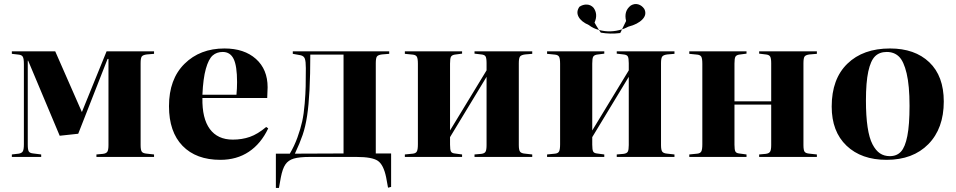

<svg xmlns="http://www.w3.org/2000/svg" viewBox="-20 -770 4688 942"><path d="M38.1 0V-12.2L71.8 -16.1Q86.9 -18.6 92 -27.6Q97.2 -36.6 97.2 -62V-456.1Q97.2 -481.9 92 -491.2Q86.9 -500.5 71.8 -502L38.1 -505.9V-518.1H251L381.8 -220.2L397 -257.8L502.9 -518.1H735.8V-505.9L700.2 -502.9Q681.2 -500.5 675.5 -492.7Q669.9 -484.9 669.9 -460V-58.1Q669.9 -33.7 675.8 -25.6Q681.6 -17.6 700.2 -16.1L735.8 -12.2V0H453.1V-12.2L484.9 -15.1Q501.5 -17.1 506.8 -25.9Q512.2 -34.7 512.2 -58.1V-481H507.8L363.8 -113.8L272.9 -104L118.2 -472.2H116.2V-60.1Q116.2 -35.2 121.3 -26.9Q126.5 -18.6 143.1 -17.1L182.1 -12.2V0Z M1061 14.2Q942.4 14.2 875.7 -54.4Q809.1 -123 809.1 -249Q809.1 -381.8 885.3 -457Q961.4 -532.2 1081.1 -532.2Q1178.2 -532.2 1235.6 -481Q1293 -429.7 1293 -341.8Q1293 -329.1 1291 -289.1H973.1Q971.2 -189 1009.5 -137Q1047.9 -85 1122.1 -85Q1167.5 -85 1205.8 -98.4Q1244.1 -111.8 1286.1 -147L1295.9 -140.1Q1260.3 -64.9 1200.9 -25.4Q1141.6 14.2 1061 14.2ZM973.1 -305.2H1140.1Q1143.1 -335.4 1143.1 -367.2Q1143.1 -446.8 1126.2 -481Q1109.4 -515.1 1072.8 -515.1Q1043 -515.1 1023.2 -497.6Q1003.4 -480 990 -432.6Q976.6 -385.3 973.1 -305.2Z M1883.8 150.9 1874.5 100.1Q1861.8 38.1 1833.7 19Q1805.7 0 1729.5 0H1499.5Q1447.8 0 1421.1 8.1Q1394.5 16.1 1380.4 36.6Q1366.2 57.1 1357.9 100.1L1348.6 151.9H1333.5V-16.1H1401.9Q1423.8 -52.7 1439.2 -95.2Q1454.6 -137.7 1462.6 -174.3Q1470.7 -210.9 1474.9 -261.5Q1479 -312 1479.7 -346.2Q1480.5 -380.4 1480.5 -436Q1480.5 -468.8 1475.6 -482.2Q1470.7 -495.6 1454.6 -499L1416.5 -505.9V-518.1H1889.6V-505.9L1853.5 -502.9Q1835 -500.5 1829.3 -492.7Q1823.7 -484.9 1823.7 -460V-17.1H1898.9V147ZM1426.8 -16.1 1665.5 -17.1V-502H1502.4Q1502.4 -304.2 1486.8 -202.1Q1478.5 -147.9 1464.8 -107.9Q1451.2 -67.9 1426.8 -16.1Z M1966.3 0V-12.2L2005.4 -16.1Q2020 -17.6 2025.1 -26.9Q2030.3 -36.1 2030.3 -62V-457Q2030.3 -482.9 2025.1 -491.7Q2020 -500.5 2005.4 -502L1966.3 -505.9V-518.1H2247.1V-506.8L2210.4 -502Q2196.8 -499.5 2192.4 -491.2Q2188 -482.9 2188 -458V-129.9L2367.2 -424.8V-460Q2367.2 -484.9 2362.3 -493.2Q2357.4 -501.5 2341.3 -502.9L2308.1 -506.8V-518.1H2591.3V-505.9L2556.2 -502.9Q2537.1 -500.5 2531.2 -492.4Q2525.4 -484.4 2525.4 -460V-58.1Q2525.4 -34.2 2531.5 -25.9Q2537.6 -17.6 2556.2 -16.1L2591.3 -12.2V0H2308.1V-12.2L2341.3 -15.1Q2357.4 -17.1 2362.3 -25.9Q2367.2 -34.7 2367.2 -58.1V-393.1L2188 -97.2V-60.1Q2188 -35.2 2192.4 -26.9Q2196.8 -18.6 2210.4 -17.1L2247.1 -12.2V0Z M2869.1 -647Q2831.1 -663.6 2818.4 -688Q2805.7 -712.4 2822.8 -736.8Q2840.3 -748.5 2859.6 -747.6Q2878.9 -746.6 2892.1 -731.9Q2915 -700.2 2897 -659.2Q2904.3 -645 2918.9 -623Q2974.1 -607.9 3031.7 -626Q3033.7 -629.4 3051.8 -667Q3039.6 -716.3 3075.2 -743.2Q3093.8 -753.9 3111.6 -748.5Q3129.4 -743.2 3141.1 -726.1Q3154.8 -698.7 3131.8 -674.8Q3108.9 -650.9 3063 -639.2Q3042 -628.4 3031.7 -626Q3026.9 -614.3 3022.9 -607.9Q2974.6 -601.6 2927.7 -609.9Q2923.3 -615.7 2918.9 -623Q2890.1 -630.4 2869.1 -647ZM2664.1 0V-12.2L2703.1 -16.1Q2717.8 -17.6 2722.9 -26.9Q2728 -36.1 2728 -62V-457Q2728 -482.9 2722.9 -491.7Q2717.8 -500.5 2703.1 -502L2664.1 -505.9V-518.1H2944.8V-506.8L2908.2 -502Q2894.5 -499.5 2890.1 -491.2Q2885.7 -482.9 2885.7 -458V-129.9L3064.9 -424.8V-460Q3064.9 -484.9 3060.1 -493.2Q3055.2 -501.5 3039.1 -502.9L3005.9 -506.8V-518.1H3289.1V-505.9L3253.9 -502.9Q3234.9 -500.5 3229 -492.4Q3223.1 -484.4 3223.1 -460V-58.1Q3223.1 -34.2 3229.2 -25.9Q3235.4 -17.6 3253.9 -16.1L3289.1 -12.2V0H3005.9V-12.2L3039.1 -15.1Q3055.2 -17.1 3060.1 -25.9Q3064.9 -34.7 3064.9 -58.1V-393.1L2885.7 -97.2V-60.1Q2885.7 -35.2 2890.1 -26.9Q2894.5 -18.6 2908.2 -17.1L2944.8 -12.2V0Z M3361.8 0V-12.2L3400.9 -16.1Q3415.5 -17.6 3420.7 -26.9Q3425.8 -36.1 3425.8 -62V-457Q3425.8 -482.9 3420.7 -491.7Q3415.5 -500.5 3400.9 -502L3361.8 -505.9V-518.1H3642.6V-506.8L3606 -502Q3592.3 -499.5 3587.9 -491.2Q3583.5 -482.9 3583.5 -458V-272.9H3763.7V-460Q3763.7 -484.4 3758.3 -492.9Q3752.9 -501.5 3736.8 -502.9L3704.6 -506.8V-518.1H3987.8V-505.9L3951.7 -502.9Q3933.1 -500.5 3927.5 -492.7Q3921.9 -484.9 3921.9 -460V-58.1Q3921.9 -33.7 3927.5 -25.6Q3933.1 -17.6 3951.7 -16.1L3987.8 -12.2V0H3704.6V-12.2L3736.8 -15.1Q3752.9 -17.1 3758.3 -25.9Q3763.7 -34.7 3763.7 -58.1V-256.8H3583.5V-60.1Q3583.5 -35.2 3587.9 -26.9Q3592.3 -18.6 3606 -17.1L3642.6 -12.2V0Z M4329.6 14.2Q4206.1 14.2 4133.3 -55.2Q4060.5 -124.5 4060.5 -247.1Q4060.5 -382.8 4137.5 -457.5Q4214.4 -532.2 4346.7 -532.2Q4468.3 -532.2 4539.3 -464.6Q4610.4 -397 4610.4 -272Q4610.4 -139.6 4534.7 -62.7Q4459 14.2 4329.6 14.2ZM4345.7 -3.9Q4379.9 -3.9 4400.4 -26.1Q4420.9 -48.3 4431.6 -102.8Q4442.4 -157.2 4442.4 -251Q4442.4 -350.1 4428.2 -409.9Q4414.1 -469.7 4390.4 -492.4Q4366.7 -515.1 4330.6 -515.1Q4294.9 -515.1 4273.2 -493.7Q4251.5 -472.2 4240 -419.2Q4228.5 -366.2 4228.5 -276.9Q4228.5 -200.7 4236.6 -146.7Q4244.6 -92.8 4260.7 -62Q4276.9 -31.2 4297.4 -17.6Q4317.9 -3.9 4345.7 -3.9Z"/></svg>

Font: Display Regular
Style: Bold
Weight: 700
Designer: Latin by Veronika Burian and Jose Scaglione. Greek by Irene Vlachou. Cyrillic by Vera Evstafieva.
Foundry: TypeTogether
Version: Version 3.002